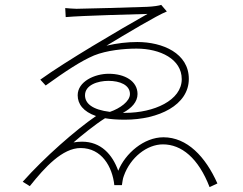

<svg xmlns="http://www.w3.org/2000/svg" viewBox="-20 -737 996 786"><path d="M328 -347C328 -389 380 -406 424 -406C471 -406 512 -389 512 -352C512 -322 471 -293 430 -279C357 -288 328 -314 328 -347ZM640 -717C632 -714 608 -710 581 -709C536 -707 313 -701 293 -701C277 -701 263 -703 247 -704L249 -667C314 -673 548 -679 584 -680C467 -614 249 -486 145 -411L167 -387C249 -446 311 -487 365 -510C417 -531 488 -538 539 -538C636 -538 724 -495 724 -413C724 -326 610 -275 492 -275H483C519 -294 543 -320 543 -352C543 -405 491 -435 425 -435C367 -435 298 -403 298 -347C298 -311 321 -280 373 -262C290 -205 163 -94 73 7L102 25C164 -53 236 -131 310 -131C396 -131 440 -55 448 21H479C481 11 482 -5 487 -17C514 -93 582 -146 647 -146C723 -146 792 -90 838 29L870 14C821 -96 746 -175 649 -175C569 -175 493 -109 464 -38C440 -105 393 -157 316 -157C305 -157 293 -156 281 -154C311 -180 367 -226 410 -253C433 -249 460 -247 491 -247C630 -247 753 -307 753 -414C753 -519 646 -565 542 -565C501 -565 459 -560 416 -550C494 -597 622 -674 663 -690Z"/></svg>

Font: Kinto Sans Thin
Style: Regular
Weight: 100
Designer: Authors: Ryoko NISHIZUKA  (kana & ideographs); Paul D. Hunt (Latin, Greek & Cyrillic); Wenlong ZHANG  (bopomofo); Sandol
Foundry: Adobe Systems Incorporated, ookami Inc.
Version: Version 0.001